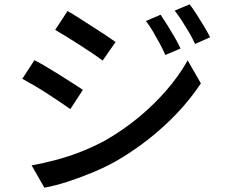

<svg xmlns="http://www.w3.org/2000/svg" viewBox="-20 -824 1040 887"><path d="M722 -756Q735 -737 752.5 -709Q770 -681 786.5 -652.5Q803 -624 814 -600L744 -570Q731 -599 716.5 -625.5Q702 -652 687 -678Q672 -704 654 -727ZM856 -804Q870 -786 887.5 -759Q905 -732 922 -703.5Q939 -675 951 -652L881 -621Q868 -650 852.5 -676Q837 -702 821 -727Q805 -752 787 -775ZM292 -773Q315 -760 345.5 -740.5Q376 -721 408 -700.5Q440 -680 468 -661.5Q496 -643 514 -630L454 -544Q436 -558 408 -577Q380 -596 348.5 -616Q317 -636 287.5 -654.5Q258 -673 235 -686ZM126 -60Q182 -70 240 -85.5Q298 -101 355 -123.5Q412 -146 464 -174Q548 -222 619.5 -281Q691 -340 749 -407Q807 -474 847 -545L908 -439Q841 -337 740 -244Q639 -151 517 -80Q467 -52 407 -27Q347 -2 289 16.5Q231 35 185 43ZM139 -546Q163 -534 194 -515.5Q225 -497 257 -477Q289 -457 317 -439Q345 -421 363 -409L305 -320Q285 -334 257 -353Q229 -372 198 -392Q167 -412 137 -429.5Q107 -447 83 -460Z"/></svg>

Font: Noto Sans JP Thin Medium
Style: Regular
Weight: 500
Version: Version 2.004-H2;hotconv 1.0.118;makeotfexe 2.5.65603